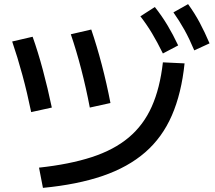

<svg xmlns="http://www.w3.org/2000/svg" viewBox="-20 -875 1040 930"><path d="M169 -63Q317 -79 424.5 -114Q532 -149 603.5 -209Q675 -269 715 -358.5Q755 -448 769 -573L874 -568Q859 -423 812.5 -316Q766 -209 683 -137Q600 -65 477.5 -23Q355 19 188 35ZM131 -332Q112 -425 88.5 -511.5Q65 -598 39 -674L138 -697Q164 -624 187.5 -536.5Q211 -449 231 -354ZM415 -354Q397 -449 373.5 -539.5Q350 -630 323 -709L422 -732Q449 -653 473 -561.5Q497 -470 515 -376ZM769 -616Q742 -671 716.5 -713.5Q691 -756 660 -796L730 -841Q764 -798 791 -753Q818 -708 843 -655ZM921 -631Q897 -688 873 -731Q849 -774 820 -815L891 -855Q923 -811 947.5 -765Q972 -719 995 -665Z"/></svg>

Font: M PLUS 1 Code Medium
Style: Regular
Weight: 500
Designer: Coji Morishita
Foundry: UNDERFOREST DESIGN
Version: Version 1.002